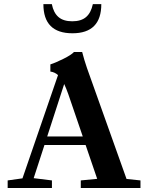

<svg xmlns="http://www.w3.org/2000/svg" viewBox="-20 -935 744 955"><path d="M340.3 -769.5Q195.8 -769.5 195.8 -914.6H237.8Q246.1 -871.6 270.8 -850.3Q295.4 -829.1 339.4 -829.1Q383.3 -829.1 408 -850.1Q432.6 -871.1 441.9 -914.6H483.9Q483.9 -769.5 340.3 -769.5ZM18.1 0V-37.6L91.8 -47.9L268.6 -561.5Q252.4 -576.2 230.5 -579.1V-614.7Q255.9 -622.6 295.9 -642.6Q335.9 -662.6 347.7 -676.3H388.7Q399.4 -634.8 412.6 -596.7L609.4 -44.9L678.7 -37.6V0H381.8V-37.6L463.4 -45.4L405.8 -213.9H201.2L147.5 -48.8L238.3 -37.6V0ZM319.8 -466.3Q309.6 -495.1 299.3 -517.1L214.8 -256.3H391.6Z"/></svg>

Font: Elstob 8pt SemiBold
Style: Regular
Weight: 600
Designer: Peter S. Baker
Version: Version 1.015